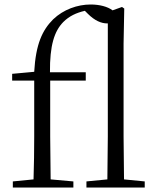

<svg xmlns="http://www.w3.org/2000/svg" viewBox="-20 -833 697 853"><path d="M456 0H623V-27L531 -36L529 -227V-639L532 -795L522 -802L480 -787C458 -804 421 -813 383 -813C324 -813 262 -791 216 -747C168 -699 139 -637 132 -514L34 -505V-475H132V-227C132 -164 131 -99 129 -36L37 -27V0H306V-27L205 -36L203 -227V-475H361V-512H202C201 -631 221 -694 261 -735C288 -762 319 -776 357 -785L370 -772C401 -741 430 -729 456 -729H459V-227L457 -36L364 -27V0Z"/></svg>

Font: Noto Serif CJK KR Light
Style: Regular
Weight: 300
Designer: Ryoko NISHIZUKA 西塚涼子 (kana & ideographs); Frank Grießhammer (Latin, Greek & Cyrillic); Wenlong ZHANG 张文龙 (bopomofo); San
Foundry: Adobe
Version: Version 2.001;hotconv 1.1.0;makeotfexe 2.6.0